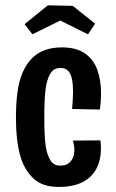

<svg xmlns="http://www.w3.org/2000/svg" viewBox="-20 -705 443 735"><path d="M204.4 10.6Q144.6 10.6 110.7 -19.5Q76.8 -49.6 60.6 -98.4Q50 -131.6 45.5 -171.5Q41 -211.4 41 -253.8Q41 -305 46.5 -349.5Q52 -394 67.2 -428.8Q80.4 -458.4 100.2 -479.6Q120 -500.8 149 -512.2Q178 -523.6 217.4 -523.6Q271.4 -523.6 304.4 -501Q337.4 -478.4 352.1 -438.7Q366.8 -399 366.8 -347.4Q366.8 -332.4 365.7 -317Q364.6 -301.6 362.2 -285.6L256 -287.8Q257.4 -305.4 258.5 -322Q259.6 -338.6 259.6 -353.4Q259.6 -380.8 255.6 -401.6Q251.6 -422.4 241 -433.7Q230.4 -445 211.2 -445Q188.8 -445 176.3 -428.5Q163.8 -412 157.8 -382.8Q152.8 -358.4 151.2 -326Q149.6 -293.6 149.6 -257.8Q149.6 -235.6 150 -214.9Q150.4 -194.2 151.8 -175.9Q153.2 -157.6 155.6 -141.4Q161.2 -109.2 173.8 -90.1Q186.4 -71 210.8 -71Q229.8 -71 241.5 -79.1Q253.2 -87.2 258.9 -100.7Q264.6 -114.2 264.6 -131.6Q264.6 -139.6 263.2 -148.4Q261.8 -157.2 259.2 -166.8L364.4 -167.6Q365.4 -159.6 365.9 -152.1Q366.4 -144.6 366.4 -137.2Q366.4 -91.8 348.7 -58.6Q331 -25.4 295.3 -7.4Q259.6 10.6 204.4 10.6ZM316.8 -573.6 210.8 -626.4 104.2 -573.8 74 -612.4 163.2 -684.6 258.4 -682.6 344.2 -614.4Z"/></svg>

Font: Truculenta
Style: Regular
Weight: 400
Designer: Ivan Castro, Eva Sanz & Omnibus-Type Team
Foundry: Omnibus-Type
Version: Version 1.002